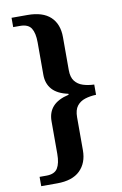

<svg xmlns="http://www.w3.org/2000/svg" viewBox="-97 -814 631 995"><g transform="rotate(-10 218.5 -317.0)"><path d="M37 126V77H73Q116 77 132 51Q148 25 148 -24V-196Q148 -243 175 -273Q202 -303 259 -316V-321Q202 -333 175 -363.5Q148 -394 148 -440V-611Q148 -660 132 -685.5Q116 -711 73 -711H37V-760H121Q201 -760 241.5 -722Q282 -684 282 -615V-442Q282 -404 298 -383.5Q314 -363 340.5 -354.5Q367 -346 399 -345V-291Q367 -290 340.5 -281.5Q314 -273 298 -252.5Q282 -232 282 -193V-20Q282 47 241.5 86.5Q201 126 121 126Z"/></g></svg>

Font: Noto Serif Khmer SemiBold
Style: Regular
Weight: 600
Version: Version 2.003